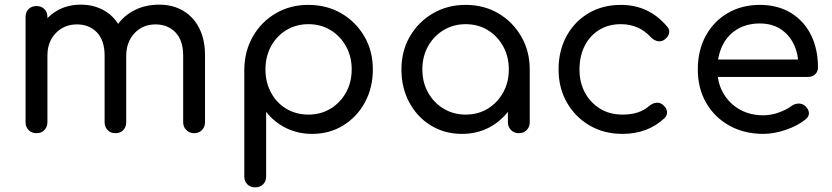

<svg xmlns="http://www.w3.org/2000/svg" viewBox="-20 -572 3579 826"><path d="M815 1Q795 1 781.5 -12.5Q768 -26 768 -46V-333Q768 -398 735 -432.5Q702 -467 649 -467Q594 -467 558.5 -429Q523 -391 523 -331H445Q445 -396 473 -446Q501 -496 551 -524Q601 -552 665 -552Q723 -552 767.5 -526Q812 -500 837 -451Q862 -402 862 -333V-46Q862 -26 849 -12.5Q836 1 815 1ZM137 1Q116 1 103 -12.5Q90 -26 90 -46V-499Q90 -520 103 -533Q116 -546 137 -546Q158 -546 171 -533Q184 -520 184 -499V-46Q184 -26 171 -12.5Q158 1 137 1ZM477 1Q456 1 443 -12.5Q430 -26 430 -46V-333Q430 -398 397 -432.5Q364 -467 311 -467Q256 -467 220 -429.5Q184 -392 184 -333H123Q124 -397 150 -446.5Q176 -496 222 -524Q268 -552 327 -552Q385 -552 429.5 -526Q474 -500 498.5 -451Q523 -402 523 -333V-46Q523 -26 510.5 -12.5Q498 1 477 1Z M1078 234Q1057 234 1044 221Q1031 208 1031 187V-274Q1032 -353 1068.5 -416Q1105 -479 1167 -515Q1229 -551 1306 -551Q1386 -551 1448.5 -514.5Q1511 -478 1547.5 -415.5Q1584 -353 1584 -273Q1584 -194 1549.5 -131Q1515 -68 1456 -32Q1397 4 1323 4Q1261 4 1210 -21.5Q1159 -47 1125 -91V187Q1125 208 1112 221Q1099 234 1078 234ZM1307 -79Q1360 -79 1402 -104.5Q1444 -130 1468.5 -174Q1493 -218 1493 -273Q1493 -329 1468.5 -373Q1444 -417 1402 -442.5Q1360 -468 1307 -468Q1254 -468 1212 -442.5Q1170 -417 1146 -373Q1122 -329 1122 -273Q1122 -218 1146 -173.5Q1170 -129 1212 -104Q1254 -79 1307 -79Z M1967 4Q1893 4 1834 -32Q1775 -68 1741 -131Q1707 -194 1707 -273Q1707 -353 1743.5 -415.5Q1780 -478 1842.5 -514.5Q1905 -551 1983 -551Q2062 -551 2124 -514.5Q2186 -478 2222.5 -415Q2259 -352 2259 -273L2223 -265Q2223 -189 2189.5 -128Q2156 -67 2098.5 -31.5Q2041 4 1967 4ZM1983 -79Q2037 -79 2078.5 -104.5Q2120 -130 2144.5 -174Q2169 -218 2169 -273Q2169 -329 2144.5 -373Q2120 -417 2078.5 -442.5Q2037 -468 1983 -468Q1931 -468 1888.5 -442.5Q1846 -417 1821.5 -373Q1797 -329 1797 -273Q1797 -218 1821.5 -174Q1846 -130 1888.5 -104.5Q1931 -79 1983 -79ZM2212 1Q2192 1 2178.5 -12.5Q2165 -26 2165 -46V-205L2184 -302L2259 -273V-46Q2259 -26 2246 -12.5Q2233 1 2212 1Z M2658 4Q2578 4 2516 -32.5Q2454 -69 2418.5 -131.5Q2383 -194 2383 -273Q2383 -354 2417.5 -417Q2452 -480 2512.5 -515.5Q2573 -551 2651 -551Q2711 -551 2760.5 -528Q2810 -505 2849 -459Q2862 -445 2858.5 -429Q2855 -413 2838 -401Q2825 -392 2809.5 -395Q2794 -398 2781 -411Q2729 -468 2651 -468Q2598 -468 2558 -443.5Q2518 -419 2495.5 -375Q2473 -331 2473 -273Q2473 -217 2496.5 -173.5Q2520 -130 2561.5 -104.5Q2603 -79 2658 -79Q2694 -79 2722.5 -88Q2751 -97 2774 -117Q2789 -129 2804.5 -130Q2820 -131 2832 -121Q2848 -108 2849.5 -91.5Q2851 -75 2838 -63Q2766 4 2658 4Z M3264 4Q3182 4 3118 -31.5Q3054 -67 3018 -129.5Q2982 -192 2982 -273Q2982 -355 3016 -417.5Q3050 -480 3110.5 -515.5Q3171 -551 3249 -551Q3326 -551 3382.5 -516.5Q3439 -482 3469 -421.5Q3499 -361 3499 -282Q3499 -264 3487 -252.5Q3475 -241 3456 -241H3046V-316H3457L3415 -287Q3415 -340 3395 -381.5Q3375 -423 3338 -447Q3301 -471 3249 -471Q3192 -471 3150.5 -445.5Q3109 -420 3087.5 -375Q3066 -330 3066 -273Q3066 -216 3091.5 -171.5Q3117 -127 3161.5 -101.5Q3206 -76 3264 -76Q3297 -76 3330.5 -88Q3364 -100 3385 -116Q3399 -126 3415 -126.5Q3431 -127 3443 -117Q3459 -103 3460 -86.5Q3461 -70 3445 -58Q3412 -31 3361 -13.5Q3310 4 3264 4Z"/></svg>

Font: Comfortaa SemiBold
Style: Regular
Weight: 600
Designer: Johan Aakerlund
Foundry: Johan Aakerlund
Version: Version 3.104; ttfautohint (v1.8.1.43-b0c9)